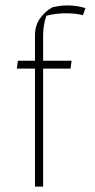

<svg xmlns="http://www.w3.org/2000/svg" viewBox="-20 -688 349 708"><path d="M109 -435H42L46 -464H109V-558Q109 -594 127.5 -620Q146 -646 173 -661Q202 -668 228 -668Q265 -668 295 -658L286 -632Q261 -639 222 -639Q186 -639 151 -630Q139 -596 139 -556V-464H244L240 -435H139V0H109Z"/></svg>

Font: Athiti ExtraLight
Style: Regular
Weight: 250
Version: Version 1.032